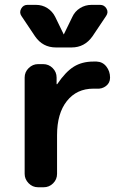

<svg xmlns="http://www.w3.org/2000/svg" viewBox="-20 -790 540 810"><path d="M215.8 -589.8Q160.2 -589.8 127.9 -636.7L70.3 -722.7Q60.5 -737.3 69.3 -753.4Q78.1 -769.5 95.7 -769.5H131.8Q158.2 -769.5 179.7 -755.9Q201.2 -742.2 212.9 -718.8L248 -646.5Q248 -645.5 249 -645Q250 -644.5 250 -646.5L285.2 -718.8Q295.9 -742.2 317.9 -755.9Q339.8 -769.5 366.2 -769.5H402.3Q419.9 -769.5 429.2 -753.9Q438.5 -738.3 427.7 -722.7L370.1 -636.7Q336.9 -589.8 282.2 -589.8ZM387.7 -530.3Q413.1 -529.3 428.7 -509.3Q444.3 -489.3 444.3 -462.9V-461.9Q444.3 -440.4 427.2 -427.2Q410.2 -414.1 387.7 -416H374Q303.7 -416 262.2 -363.8Q220.7 -311.5 220.7 -219.7V-56.6Q220.7 -33.2 204.1 -16.6Q187.5 0 164.1 0H140.6Q117.2 0 100.6 -17.1Q84 -34.2 84 -56.6V-462.9Q84 -486.3 101.1 -502.9Q118.2 -519.5 140.6 -519.5H162.1Q185.5 -519.5 202.1 -502.9Q218.8 -486.3 218.8 -462.9V-435.5Q218.8 -434.6 219.7 -434.6Q221.7 -434.6 221.7 -435.5Q256.8 -487.3 291.5 -508.8Q326.2 -530.3 374 -530.3Z"/></svg>

Font: Rounded Mgen+ 1m bold
Style: Bold
Weight: 700
Designer: [Source Han Sans]
Ryoko NISHIZUKA  (kana & ideographs); Paul D. Hunt (Latin, Greek & Cyrillic); Wenlong ZHANG  (bopomofo
Version: Version 1.059.20150602